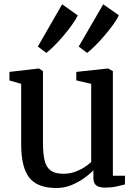

<svg xmlns="http://www.w3.org/2000/svg" viewBox="-20 -886 654 916"><path d="M481 9Q453.5 9 439.5 -1.2Q425.5 -11.5 425.5 -37.5V-73.5Q407.5 -54.5 379.8 -35Q352 -15.5 318.8 -2.2Q285.5 11 250 11Q158.5 11 119.8 -38.2Q81 -87.5 81 -198.5V-486L25 -502V-543L163 -559H166.5L185 -546.5V-205Q185 -152.5 193 -120Q201 -87.5 222.2 -72.2Q243.5 -57 282.5 -57Q312 -57 337 -66Q362 -75 382 -87.8Q402 -100.5 415 -113V-486L344 -502.5V-543L492.5 -559H496.5L518.5 -546.5V-47.5H576.5L576 -6Q559 -1.5 535.2 3.8Q511.5 9 481 9ZM395 -634 355.5 -664 472.5 -865.5 547 -813Q538.5 -794 519.8 -768.2Q501 -742.5 478.2 -715.8Q455.5 -689 433.5 -667.2Q411.5 -645.5 396 -634ZM200.5 -634 160.5 -664 276.5 -865.5 351 -812.5Q342 -793.5 323.5 -767.5Q305 -741.5 282.5 -715Q260 -688.5 238.2 -667Q216.5 -645.5 201.5 -634Z"/></svg>

Font: Merriweather 36pt
Style: Regular
Weight: 400
Designer: Eben Sorkin
Foundry: Eben Sorkin
Version: Version 2.100